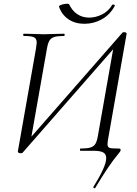

<svg xmlns="http://www.w3.org/2000/svg" viewBox="-20 -805 734 1025"><path d="M485 200Q482 200 479.5 197.5Q477 195 479 192Q547 83 547 40Q547 17 530.5 8.5Q514 0 481 0H409Q407 0 407 -6Q407 -12 409 -12Q445 -12 463 -17.5Q481 -23 489.5 -37.5Q498 -52 503 -82L589 -570L605 -566L100 11Q97 13 89 13Q84 13 79.5 10.5Q75 8 75 5L172 -545Q176 -571 176 -577Q176 -599 161.5 -606Q147 -613 107 -613Q104 -613 104 -619Q104 -625 106 -625L153 -624Q191 -622 213 -622Q239 -622 279 -624L323 -625Q325 -625 325 -619Q325 -613 323 -613Q287 -613 269.5 -607.5Q252 -602 243.5 -587.5Q235 -573 230 -542L143 -49L128 -53L634 -631Q636 -633 639.5 -633Q643 -633 644 -633Q649 -633 653 -630.5Q657 -628 656 -625L560 -79Q554 -49 554 -35Q554 -19 565 -15.5Q576 -12 615 -12Q624 -12 624 -5Q624 0 621 4.5Q618 9 612 16Q562 75 488 199Q488 200 485 200ZM295 -769Q294 -775 309 -780Q324 -785 338 -785Q348 -785 349 -782Q365 -748 392.5 -729.5Q420 -711 456 -711Q491 -711 525 -728Q559 -745 579 -779Q580 -781 584 -781Q588 -781 591 -778.5Q594 -776 593 -774Q568 -727 524.5 -702.5Q481 -678 431 -678Q381 -678 345.5 -702Q310 -726 295 -769Z"/></svg>

Font: Cormorant Garamond
Style: Italic
Weight: 400
Italic angle: -10°
Designer: Christian Thalmann (Catharsis Fonts)
Foundry: Catharsis Fonts
Version: Version 4.000